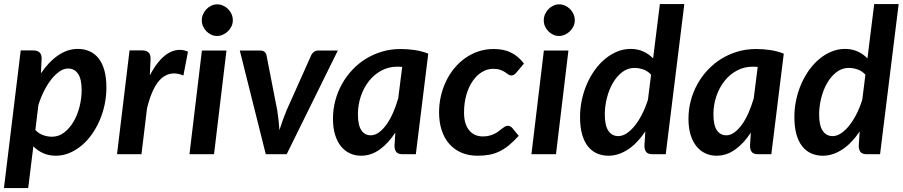

<svg xmlns="http://www.w3.org/2000/svg" viewBox="-20 -763 4470 950"><path d="M155 -120Q172 -101.5 194 -94Q216 -86.5 237 -86.5Q270 -86.5 297 -107Q324 -127.5 343.5 -160.5Q363 -193.5 373.5 -234.8Q384 -276 384 -317.5Q384 -371.5 366.2 -397.8Q348.5 -424 317 -424Q296.5 -424 275.5 -410Q254.5 -396 235 -371.8Q215.5 -347.5 198.8 -314.5Q182 -281.5 170 -243.5ZM182.5 -400Q219.5 -455.5 266.2 -488.2Q313 -521 365.5 -521Q397.5 -521 423.5 -509.2Q449.5 -497.5 468 -474Q486.5 -450.5 496.5 -414.5Q506.5 -378.5 506.5 -330Q506.5 -286.5 497.5 -244.5Q488.5 -202.5 472 -165Q455.5 -127.5 432.8 -96Q410 -64.5 382 -41.5Q354 -18.5 322.2 -5.5Q290.5 7.5 256.5 7.5Q221.5 7.5 193.8 -5Q166 -17.5 145 -39L119.5 167.5H-0.5L82.5 -513.5H145Q164.5 -513.5 175.2 -504Q186 -494.5 186 -473.5Z M721.5 -390Q741 -428 763.2 -455.2Q785.5 -482.5 809.5 -497.8Q833.5 -513 859 -515.8Q884.5 -518.5 910 -507.5L887.5 -389.5Q826.5 -415 780.8 -377Q735 -339 707.5 -227.5L680 0H559L621 -513.5H684Q703.5 -513.5 714.2 -504Q725 -494.5 725 -473.5Z M1100.5 -513 1039 0H917.5L979 -513ZM1132 -662.5Q1132 -646.5 1125.2 -632.5Q1118.5 -618.5 1107.5 -608Q1096.5 -597.5 1082.5 -591.2Q1068.5 -585 1053.5 -585Q1039 -585 1025.5 -591.2Q1012 -597.5 1001.5 -608Q991 -618.5 984.8 -632.5Q978.5 -646.5 978.5 -662.5Q978.5 -678.5 985 -693Q991.5 -707.5 1002 -718.2Q1012.5 -729 1026.2 -735.2Q1040 -741.5 1054.5 -741.5Q1069.5 -741.5 1083.5 -735.2Q1097.5 -729 1108.2 -718.5Q1119 -708 1125.5 -693.5Q1132 -679 1132 -662.5Z M1651.5 -513 1398.5 0H1295L1166.5 -513H1268Q1281 -513 1288.8 -506.5Q1296.5 -500 1298.5 -490L1352 -216Q1356 -191 1358.5 -167Q1361 -143 1362.5 -119Q1377.5 -167 1397.5 -216L1520 -490Q1524.5 -500 1533.8 -506.5Q1543 -513 1554.5 -513Z M1970 -432Q1963 -432.5 1956.8 -432.8Q1950.5 -433 1944.5 -433Q1903 -433 1867.5 -414Q1832 -395 1806.2 -362.8Q1780.5 -330.5 1765.8 -287.8Q1751 -245 1751 -197.5Q1751 -143.5 1768 -118.5Q1785 -93.5 1814.5 -93.5Q1835 -93.5 1854.8 -107.8Q1874.5 -122 1892.2 -146.8Q1910 -171.5 1924.8 -205Q1939.5 -238.5 1950.5 -277ZM1936 -107Q1902 -54.5 1859.2 -23.5Q1816.5 7.5 1766 7.5Q1737 7.5 1711.8 -4Q1686.5 -15.5 1667.8 -38.2Q1649 -61 1638.2 -95.2Q1627.5 -129.5 1627.5 -175.5Q1627.5 -221.5 1639 -265Q1650.5 -308.5 1671.8 -346.8Q1693 -385 1723 -417Q1753 -449 1790.2 -472Q1827.5 -495 1870.8 -507.8Q1914 -520.5 1962 -520.5Q1996.5 -520.5 2031.2 -515.5Q2066 -510.5 2099 -497.5L2037.5 0H1972Q1948.5 0 1940.2 -11.8Q1932 -23.5 1932 -41Z M2546.5 -91Q2521 -63 2497.8 -44Q2474.5 -25 2450.5 -13.5Q2426.5 -2 2400.2 2.8Q2374 7.5 2342.5 7.5Q2298 7.5 2262.8 -7.8Q2227.5 -23 2203 -51Q2178.5 -79 2165.5 -118.5Q2152.5 -158 2152.5 -206.5Q2152.5 -248 2161.5 -287.5Q2170.5 -327 2187.5 -362Q2204.5 -397 2228.5 -426Q2252.5 -455 2282.5 -476Q2312.5 -497 2347.8 -508.8Q2383 -520.5 2422.5 -520.5Q2473.5 -520.5 2509.2 -502.5Q2545 -484.5 2572.5 -448.5L2533 -401.5Q2529 -397 2523 -393.2Q2517 -389.5 2510 -389.5Q2501.5 -389.5 2494.8 -394.8Q2488 -400 2478.8 -406Q2469.5 -412 2455.8 -417.2Q2442 -422.5 2420 -422.5Q2391.5 -422.5 2365.5 -407Q2339.5 -391.5 2319.5 -363Q2299.5 -334.5 2287.8 -294.5Q2276 -254.5 2276 -206Q2276 -149.5 2301 -118.8Q2326 -88 2369 -88Q2388 -88 2402.5 -92Q2417 -96 2428.2 -101.8Q2439.5 -107.5 2448 -114.2Q2456.5 -121 2464 -126.8Q2471.5 -132.5 2478.2 -136.5Q2485 -140.5 2493 -140.5Q2499.5 -140.5 2505.2 -137.2Q2511 -134 2515.5 -129L2546.5 -91Z M2792.5 -513 2731 0H2609.5L2671 -513ZM2824 -662.5Q2824 -646.5 2817.2 -632.5Q2810.5 -618.5 2799.5 -608Q2788.5 -597.5 2774.5 -591.2Q2760.5 -585 2745.5 -585Q2731 -585 2717.5 -591.2Q2704 -597.5 2693.5 -608Q2683 -618.5 2676.8 -632.5Q2670.5 -646.5 2670.5 -662.5Q2670.5 -678.5 2677 -693Q2683.5 -707.5 2694 -718.2Q2704.5 -729 2718.2 -735.2Q2732 -741.5 2746.5 -741.5Q2761.5 -741.5 2775.5 -735.2Q2789.5 -729 2800.2 -718.5Q2811 -708 2817.5 -693.5Q2824 -679 2824 -662.5Z M3201.5 -393.5Q3184.5 -412 3162.5 -419.5Q3140.5 -427 3119 -427Q3086 -427 3059 -406.5Q3032 -386 3012.8 -353Q2993.5 -320 2983 -278.8Q2972.5 -237.5 2972.5 -196Q2972.5 -142 2990.2 -115.8Q3008 -89.5 3039.5 -89.5Q3059.5 -89.5 3080.5 -103.2Q3101.5 -117 3121 -141.2Q3140.5 -165.5 3157.2 -198.5Q3174 -231.5 3186 -269.5ZM3366 -743 3274 0H3208.5Q3185 0 3176.8 -11.8Q3168.5 -23.5 3168.5 -41L3173 -112.5Q3154.5 -85 3133.5 -62.8Q3112.5 -40.5 3089.5 -25Q3066.5 -9.5 3041.8 -1Q3017 7.5 2991 7.5Q2959 7.5 2933 -4.2Q2907 -16 2888.5 -39.5Q2870 -63 2860 -99Q2850 -135 2850 -184Q2850 -227.5 2859 -269.2Q2868 -311 2884.5 -348.5Q2901 -386 2923.8 -417.5Q2946.5 -449 2974.5 -472Q3002.5 -495 3034.2 -508Q3066 -521 3100 -521Q3134.5 -521 3162.5 -508.5Q3190.5 -496 3211.5 -474L3245 -743Z M3729 -432Q3722 -432.5 3715.8 -432.8Q3709.5 -433 3703.5 -433Q3662 -433 3626.5 -414Q3591 -395 3565.2 -362.8Q3539.5 -330.5 3524.8 -287.8Q3510 -245 3510 -197.5Q3510 -143.5 3527 -118.5Q3544 -93.5 3573.5 -93.5Q3594 -93.5 3613.8 -107.8Q3633.5 -122 3651.2 -146.8Q3669 -171.5 3683.8 -205Q3698.5 -238.5 3709.5 -277ZM3695 -107Q3661 -54.5 3618.2 -23.5Q3575.5 7.5 3525 7.5Q3496 7.5 3470.8 -4Q3445.5 -15.5 3426.8 -38.2Q3408 -61 3397.2 -95.2Q3386.5 -129.5 3386.5 -175.5Q3386.5 -221.5 3398 -265Q3409.5 -308.5 3430.8 -346.8Q3452 -385 3482 -417Q3512 -449 3549.2 -472Q3586.5 -495 3629.8 -507.8Q3673 -520.5 3721 -520.5Q3755.5 -520.5 3790.2 -515.5Q3825 -510.5 3858 -497.5L3796.5 0H3731Q3707.5 0 3699.2 -11.8Q3691 -23.5 3691 -41Z M4262 -393.5Q4245 -412 4223 -419.5Q4201 -427 4179.5 -427Q4146.5 -427 4119.5 -406.5Q4092.5 -386 4073.2 -353Q4054 -320 4043.5 -278.8Q4033 -237.5 4033 -196Q4033 -142 4050.8 -115.8Q4068.5 -89.5 4100 -89.5Q4120 -89.5 4141 -103.2Q4162 -117 4181.5 -141.2Q4201 -165.5 4217.8 -198.5Q4234.5 -231.5 4246.5 -269.5ZM4426.5 -743 4334.5 0H4269Q4245.5 0 4237.2 -11.8Q4229 -23.5 4229 -41L4233.5 -112.5Q4215 -85 4194 -62.8Q4173 -40.5 4150 -25Q4127 -9.5 4102.2 -1Q4077.5 7.5 4051.5 7.5Q4019.5 7.5 3993.5 -4.2Q3967.5 -16 3949 -39.5Q3930.5 -63 3920.5 -99Q3910.5 -135 3910.5 -184Q3910.5 -227.5 3919.5 -269.2Q3928.5 -311 3945 -348.5Q3961.5 -386 3984.2 -417.5Q4007 -449 4035 -472Q4063 -495 4094.8 -508Q4126.5 -521 4160.5 -521Q4195 -521 4223 -508.5Q4251 -496 4272 -474L4305.5 -743Z"/></svg>

Font: Lato 2
Style: Bold Italic
Weight: 700
Italic angle: -7°
Designer: Lukasz Dziedzic with Adam Twardoch and Botio Nikoltchev
Foundry: tyPoland Lukasz Dziedzic
Version: Version 2.015; 2015-08-06; http://www.latofonts.com/